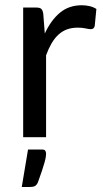

<svg xmlns="http://www.w3.org/2000/svg" viewBox="-20 -536 404 750"><path d="M155 -405Q179 -457 214 -486.2Q249 -515.5 299.5 -515.5Q315.5 -515.5 330.2 -512Q345 -508.5 356.5 -501L350 -434.5Q347 -422 335 -422Q328 -422 314.5 -425Q301 -428 284 -428Q260 -428 241.2 -421Q222.5 -414 207.8 -400.2Q193 -386.5 181.2 -366.2Q169.5 -346 160 -320V0H70.5V-506.5H121.5Q136 -506.5 141.5 -501Q147 -495.5 149 -482ZM143 48Q154.5 48 157.2 53.2Q160 58.5 160 64.5Q160 69 158.8 77.5Q157.5 86 153.8 99.2Q150 112.5 143.8 131.5Q137.5 150.5 128 176.5Q123 187.5 115.8 191Q108.5 194.5 96 194.5H65L89.5 48Z"/></svg>

Font: Lato-Regular
Style: Regular
Weight: 400
Designer: Lukasz Dziedzic with Adam Twardoch and Botio Nikoltchev
Foundry: tyPoland Lukasz Dziedzic
Version: Version 2.015; 2015-08-06; http://www.latofonts.com/